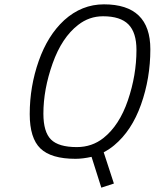

<svg xmlns="http://www.w3.org/2000/svg" viewBox="-20 -723 713 885"><path d="M334 -45C278 -45 238.3 -56.7 215 -80C191.7 -103.3 180 -143 180 -199C180 -273.7 194.2 -350.8 222.5 -430.5C250.8 -510.2 290 -569.3 340 -608C374 -634.7 412.3 -648 455 -648C508.3 -648 547.3 -635.5 572 -610.5C596.7 -585.5 609 -546.3 609 -493C609 -415 595.8 -337.5 569.5 -260.5C543.2 -183.5 505.7 -125.7 457 -87C421.7 -59 380.7 -45 334 -45ZM328 9C350 9 374.7 6 402 0L447 142L505 123L458 -21C476.7 -31 492.7 -41.7 506 -53C560 -97.7 601.3 -160.3 630 -241C658.7 -321.7 673 -406.7 673 -496C673 -634 601.7 -703 459 -703C391 -703 330 -678.7 276 -630C225.3 -583.3 186.2 -520.7 158.5 -442C130.8 -363.3 117 -281.7 117 -197C117 -123 133.5 -70.2 166.5 -38.5C199.5 -6.8 253.3 9 328 9Z"/></svg>

Font: RazerF5 Light
Style: Italic
Weight: 300
Foundry: Razer Inc.
Version: Version 2